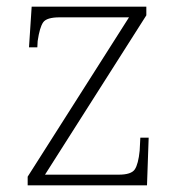

<svg xmlns="http://www.w3.org/2000/svg" viewBox="-20 -556 534 576"><path d="M63 0V-26L367 -504H159Q120 -504 109.5 -489Q99 -474 93 -433L92 -414H67L75 -536H419V-510L115 -32H336Q374 -32 384.5 -48Q395 -64 399 -104L401 -143H426L421 0Z"/></svg>

Font: Noto Serif Tamil ExtraLight
Style: Italic
Weight: 200
Italic angle: -12°
Designer: Indian Type Foundry, Tom Grace, and the Monotype Design Team
Foundry: Monotype Imaging Inc.
Version: Version 2.003; ttfautohint (v1.8.4.7-5d5b)